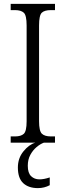

<svg xmlns="http://www.w3.org/2000/svg" viewBox="-20 -734 338 988"><path d="M35 0V-32H57Q88 -32 102.5 -45.5Q117 -59 117 -110V-603Q117 -655 102.5 -668.5Q88 -682 57 -682H35V-714H263V-682H242Q209 -682 195 -668.5Q181 -655 181 -603V-110Q181 -60 195.5 -46Q210 -32 242 -32H263V0ZM175 234Q127 234 99.5 208.5Q72 183 72 128Q72 80 100.5 45Q129 10 162 0H206Q187 7 168 23Q149 39 136 63Q123 87 123 119Q123 156 140 172.5Q157 189 183 189Q206 189 236 179V219Q208 234 175 234Z"/></svg>

Font: Noto Serif Tamil Condensed Light
Style: Italic
Weight: 300
Width: 3
Italic angle: -12°
Designer: Indian Type Foundry, Tom Grace, and the Monotype Design Team
Foundry: Monotype Imaging Inc.
Version: Version 2.003; ttfautohint (v1.8.4.7-5d5b)